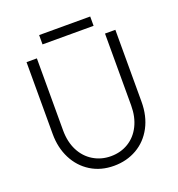

<svg xmlns="http://www.w3.org/2000/svg" viewBox="-143 -917 972 1046"><g transform="rotate(-20 342.5 -394.5)"><path d="M85 -267V-684H145V-267Q145 -200 170.5 -150Q196 -100 241.5 -72.5Q287 -45 343 -45Q400 -45 445 -72.5Q490 -100 515 -150.5Q540 -201 540 -267V-684H600V-267Q600 -184 566.5 -121Q533 -58 474 -24Q415 10 341 10Q265 10 207 -26Q149 -62 117 -125Q85 -188 85 -267ZM200 -799H496V-745H200Z"/></g></svg>

Font: Bellota Text
Style: Regular
Weight: 400
Designer: Kemie Guaida
Foundry: Kemie Guaida
Version: Version 4.001